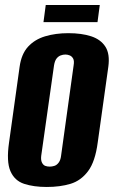

<svg xmlns="http://www.w3.org/2000/svg" viewBox="-20 -732 453 764"><path d="M166 12Q114 12 76 -0.5Q38 -13 21.5 -51Q5 -89 16 -165L58 -466Q65 -517 91.5 -546Q118 -575 159.5 -587.5Q201 -600 252 -600Q305 -600 343 -587.5Q381 -575 399.5 -546Q418 -517 411 -466L369 -166Q359 -89 330.5 -51Q302 -13 260.5 -0.5Q219 12 166 12ZM178 -69Q187 -69 196.5 -72Q206 -75 213.5 -85Q221 -95 223 -112L273 -472Q276 -490 271 -499Q266 -508 257.5 -511.5Q249 -515 240 -515Q231 -515 221.5 -511.5Q212 -508 205 -499Q198 -490 195 -472L144 -112Q142 -95 147 -85Q152 -75 160 -72Q168 -69 178 -69ZM153 -644 162 -712H377L368 -644Z"/></svg>

Font: Alumni Sans ExtraBold
Style: Italic
Weight: 800
Italic angle: -8°
Designer: Robert E. Leuschke
Foundry: Robert E. Leuschke
Version: Version 1.016